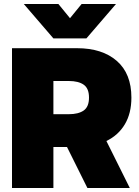

<svg xmlns="http://www.w3.org/2000/svg" viewBox="-20 -940 697 960"><path d="M99 -920H272L330 -849L388 -920H560L412 -748H247ZM40 -699H365Q491 -699 564 -635.5Q637 -572 637 -452Q637 -374 604.5 -319Q572 -264 512 -235L629 0H417L315 -205H247V0H40ZM324 -369Q372 -369 398.5 -387.5Q425 -406 425 -452Q425 -498 398.5 -516.5Q372 -535 324 -535H247V-369Z"/></svg>

Font: Prompt ExtraBold
Style: Regular
Weight: 800
Designer: Katatrad Team
Foundry: CadsonDemak
Version: Version 1.000